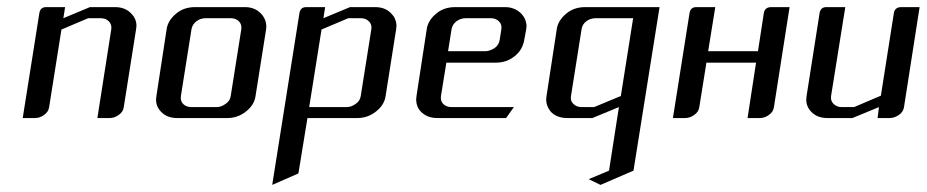

<svg xmlns="http://www.w3.org/2000/svg" viewBox="-20 -332 2606 540"><path d="M43.9 0 90.8 -295.9Q93.8 -312 109.9 -312H163.1L158.2 -280.8L232.9 -312H303.2Q332.5 -312 349.1 -293.9Q363.8 -279.3 363.8 -259.3Q363.8 -255.9 362.8 -250L328.1 -30.8Q326.2 -17.1 314 -8.8Q302.2 0 288.1 0H253.9L293 -250Q294.9 -263.2 286.1 -272Q277.3 -280.8 263.2 -280.8H228L152.8 -249L118.2 -30.8Q116.2 -17.1 104 -8.8Q92.3 0 78.1 0Z M418.9 -52.2Q418.9 -55.2 419.9 -62L448.7 -250Q452.1 -274.4 475.6 -293.9Q497.1 -312 528.8 -312H668.9Q696.8 -312 714.4 -293.5Q729 -277.3 729 -257.3Q729 -252.4 728.5 -250L698.7 -62Q695.3 -36.6 671.4 -18.1Q648.4 0 619.6 0H478.5Q449.2 0 432.6 -18.1Q418.9 -32.2 418.9 -52.2ZM488.8 -62Q486.8 -47.9 495.1 -39.6Q503.9 -30.8 518.6 -30.8H588.9Q602.5 -30.8 614.7 -40Q627 -48.3 628.9 -62L658.7 -250Q660.6 -263.2 651.9 -272Q643.1 -280.8 628.9 -280.8H558.6Q543.9 -280.8 532.2 -272Q521 -263.2 518.6 -250Z M745.6 188 822.3 -295.9Q825.2 -312 841.3 -312H894.5L889.6 -280.8L964.4 -312H1034.7Q1064 -312 1080.6 -293.9Q1093.8 -280.8 1095.2 -261.2Q1095.2 -258.8 1094.2 -250L1064.5 -62Q1061 -36.6 1037.1 -18.1Q1014.2 0 985.4 0H844.7L819.3 155.8ZM849.6 -30.8H954.6Q968.3 -30.8 980.5 -40Q992.7 -48.3 994.6 -62L1024.4 -250Q1026.4 -263.2 1017.6 -272Q1008.8 -280.8 994.6 -280.8H959.5L884.3 -249Z M1150.4 -52.2Q1150.4 -53.2 1151.4 -62L1180.2 -250Q1183.6 -274.4 1207 -293.9Q1228.5 -312 1260.3 -312H1400.4Q1427.7 -312 1446.3 -293.5Q1460 -278.8 1460.9 -258.8Q1460.9 -256.8 1460 -250L1454.1 -217.8Q1448.7 -190.4 1427.2 -173.8Q1404.8 -155.8 1375 -155.8H1235.4L1220.2 -62Q1218.3 -47.9 1226.6 -39.6Q1235.4 -30.8 1250 -30.8H1425.3L1403.3 0H1210Q1181.2 0 1163.6 -18.1Q1150.9 -31.2 1150.4 -52.2ZM1240.2 -188H1345.2Q1356.9 -188 1371.1 -196.8Q1382.8 -205.1 1385.3 -219.2L1390.1 -250Q1392.1 -263.2 1383.3 -272Q1374.5 -280.8 1360.4 -280.8H1290Q1275.4 -280.8 1263.7 -272Q1252.4 -263.2 1250 -250Z M1516.1 -52.2Q1516.1 -55.2 1517.1 -62L1545.9 -250Q1549.3 -274.4 1572.8 -293.9Q1594.2 -312 1626 -312H1835L1761.7 147.9L1668.9 188L1635.7 171.9L1692.9 147.9L1720.7 -30.8L1646 0H1575.7Q1545.4 0 1528.8 -18.1Q1516.1 -33.7 1516.1 -52.2ZM1585.9 -62Q1583.5 -48.8 1592.3 -40Q1601.6 -30.8 1615.7 -30.8H1650.9L1726.1 -62L1760.7 -280.8H1655.8Q1640.6 -280.8 1629.4 -272.5Q1617.7 -263.7 1615.7 -250Z M1872.6 0 1919.4 -295.9Q1922.4 -312 1938.5 -312H1991.7L1971.7 -188H2111.8L2128.4 -295.9Q2131.3 -312 2149.4 -312H2200.7L2156.7 -30.8Q2154.8 -17.1 2142.6 -8.8Q2130.9 0 2116.7 0H2082.5L2106.4 -155.8H1966.8L1946.8 -30.8Q1944.8 -17.1 1932.6 -8.8Q1920.9 0 1906.7 0Z M2247.6 -52.2Q2247.6 -55.2 2248.5 -62L2285.2 -295.9Q2288.1 -312 2304.2 -312H2357.4L2317.4 -62Q2315.4 -48.8 2324.2 -40Q2333.5 -30.8 2347.2 -30.8H2382.3L2457.5 -63L2494.1 -295.9Q2497.1 -312 2515.1 -312H2566.4L2522.5 -30.8Q2520.5 -17.1 2508.3 -8.8Q2495.1 0 2482.4 0H2448.2L2452.1 -30.8L2377.4 0H2307.1Q2277.8 0 2261.2 -18.1Q2247.6 -32.2 2247.6 -52.2Z"/></svg>

Font: Hhenum
Style: Italic
Weight: 400
Designer: T. Christopher White
Version: Version 1.0